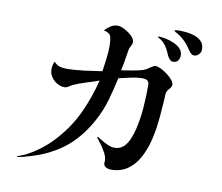

<svg xmlns="http://www.w3.org/2000/svg" viewBox="-86 -892 1171 1014"><g transform="rotate(10 500.0 -385.0)"><path d="M809 -501Q809 -488 797 -475.5Q785 -463 782 -448Q781 -424 780 -406Q779 -388 777 -369Q775 -329 769 -280Q763 -231 750 -182.5Q737 -134 714 -93Q691 -52 654.5 -27Q618 -2 565 -2Q552 -2 539.5 -9Q527 -16 527 -31Q527 -33 527.5 -36Q528 -39 528 -41Q528 -61 516.5 -83Q505 -105 490.5 -125Q476 -145 466 -157L470 -161Q479 -155 495.5 -145Q512 -135 530.5 -127Q549 -119 564 -119Q595 -119 614 -137.5Q633 -156 644 -183Q655 -210 661 -235Q675 -294 679.5 -354Q684 -414 684 -475Q684 -506 651 -506Q618 -506 586 -498.5Q554 -491 522 -484Q509 -423 491.5 -362Q474 -301 443 -245Q397 -161 335.5 -105.5Q274 -50 185 -15Q172 -10 150.5 -3Q129 4 106.5 10Q84 16 69 18L67 14Q74 12 86 7Q98 2 108 -2Q152 -24 191.5 -55Q231 -86 263 -123Q327 -195 365.5 -279Q404 -363 427 -455Q394 -443 356 -431.5Q318 -420 289 -406Q279 -401 269.5 -394.5Q260 -388 249 -388Q229 -388 209.5 -399.5Q190 -411 178 -429.5Q166 -448 166 -469Q166 -493 176 -512Q190 -496 205.5 -491Q221 -486 240 -486Q287 -486 337 -492.5Q387 -499 433 -506Q438 -541 442.5 -575.5Q447 -610 447 -644Q447 -673 441.5 -693Q436 -713 403 -720Q417 -735 434 -746Q451 -757 472 -757Q487 -757 509 -745.5Q531 -734 548 -717.5Q565 -701 565 -685Q565 -675 560.5 -667.5Q556 -660 552 -651Q549 -642 548 -632.5Q547 -623 545 -614Q542 -592 537.5 -568.5Q533 -545 529 -528Q547 -531 573 -535Q599 -539 621 -544Q635 -547 643.5 -550Q652 -553 661 -558Q668 -563 683 -572.5Q698 -582 705 -582Q716 -582 733 -574Q750 -566 767.5 -553Q785 -540 797 -526Q809 -512 809 -501ZM826 -660Q826 -644 817.5 -632Q809 -620 791 -620Q780 -620 772 -629.5Q764 -639 760 -648Q753 -665 744 -682Q735 -699 721 -713Q710 -724 694 -732Q690 -734 690 -736Q690 -738 693 -738Q710 -738 732.5 -733.5Q755 -729 776.5 -719.5Q798 -710 812 -695.5Q826 -681 826 -660ZM931 -710Q931 -696 920.5 -684Q910 -672 895 -672Q886 -672 879 -678Q872 -684 867 -691Q849 -720 827.5 -741Q806 -762 776 -778Q775 -779 772.5 -780.5Q770 -782 770 -783Q770 -786 780.5 -787Q791 -788 793 -788Q813 -788 836.5 -785.5Q860 -783 881.5 -775Q903 -767 917 -751.5Q931 -736 931 -710Z"/></g></svg>

Font: Kaisei Tokumin Medium
Style: Regular
Weight: 500
Designer: Font-Kai, 金井和夫
Foundry: KAZUO KANAI
Version: Version 5.003